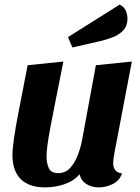

<svg xmlns="http://www.w3.org/2000/svg" viewBox="-20 -793 609 833"><path d="M176 20Q106 20 70 -16Q34 -52 34 -120Q34 -146 40.5 -192Q47 -238 62 -315Q77 -392 100 -510L255 -526Q234 -421 220 -350.5Q206 -280 197.5 -234.5Q189 -189 185.5 -161Q182 -133 182 -113Q182 -86 191.5 -64Q201 -42 233 -42Q264 -42 284.5 -64.5Q305 -87 317.5 -120Q330 -153 336 -185L396 -510L552 -526L476 -127Q474 -118 472.5 -106Q471 -94 471 -85Q471 -67 480 -55Q489 -43 509 -41Q500 -10 470 5Q440 20 409 20Q378 20 355 5.5Q332 -9 325 -37Q301 -8 260 6Q219 20 176 20ZM294 -587 275 -632 499 -773Q517 -765 525 -748Q533 -731 533 -712Q533 -681 515.5 -662Q498 -643 470.5 -632Q443 -621 412 -614Z"/></svg>

Font: Sansita Swashed SemiBold
Style: Regular
Weight: 600
Designer: Pablo Cosgaya
Foundry: Omnibus-Type
Version: Version 1.003; ttfautohint (v1.8.3)